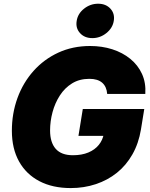

<svg xmlns="http://www.w3.org/2000/svg" viewBox="-20 -980 792 1011"><path d="M352.5 10.3Q256.8 10.3 187.3 -26.1Q117.7 -62.5 80.1 -130.1Q42.5 -197.8 42.5 -291.5Q42.5 -382.8 72 -463.9Q101.6 -544.9 156.5 -606.4Q211.4 -668 287.1 -702.9Q362.8 -737.8 454.6 -737.8Q517.1 -737.8 571.3 -720.5Q625.5 -703.1 666 -670.2Q706.5 -637.2 727.8 -590.6Q749 -543.9 745.1 -485.4H544.4Q543 -504.4 536.4 -519.3Q529.8 -534.2 518.1 -544.4Q506.3 -554.7 489.5 -559.8Q472.7 -564.9 450.7 -564.9Q398.4 -564.9 359.6 -541Q320.8 -517.1 295.2 -477.3Q269.5 -437.5 256.6 -389.4Q243.7 -341.3 243.7 -293Q243.7 -230 273.4 -196.3Q303.2 -162.6 363.8 -162.6Q410.6 -162.6 445.1 -177Q479.5 -191.4 500.2 -217Q521 -242.7 526.4 -274.9L560.1 -264.6H393.1L416 -406.2H739.7L722.2 -298.3Q710 -224.6 677.2 -167Q644.5 -109.4 595.5 -70.1Q546.4 -30.8 484.4 -10.3Q422.4 10.3 352.5 10.3ZM466.3 -779.3Q425.3 -779.3 401.4 -805.7Q377.4 -832 383.8 -870.1Q389.6 -908.2 422.6 -934.3Q455.6 -960.4 496.6 -960.4Q537.6 -960.4 561.5 -934.3Q585.4 -908.2 579.1 -870.1Q573.2 -832.5 540.3 -805.9Q507.3 -779.3 466.3 -779.3Z"/></svg>

Font: Inter 17pt Black
Style: Italic
Weight: 900
Italic angle: -9.3988°
Version: Version 4.001;git-66647c0bb